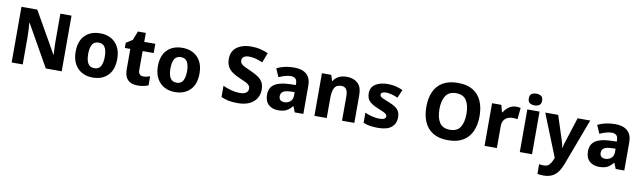

<svg xmlns="http://www.w3.org/2000/svg" viewBox="-49 -1474 8110 2425"><g transform="rotate(10 4005.5 -261.5)"><path d="M726 0H522L221 -532H217Q220 -498 223 -445Q226 -392 226 -347V0H84V-714H287L587 -187H590Q589 -208 587 -239.5Q585 -271 584 -304.5Q583 -338 583 -365V-714H726Z M1390 -275Q1390 -138 1318 -64Q1246 10 1122 10Q1045 10 985 -23Q925 -56 890.5 -120Q856 -184 856 -275Q856 -411 928 -484Q1000 -557 1125 -557Q1202 -557 1262 -524.5Q1322 -492 1356 -429Q1390 -366 1390 -275ZM1017 -275Q1017 -196 1042 -153Q1067 -110 1124 -110Q1180 -110 1205 -153Q1230 -196 1230 -275Q1230 -354 1205 -396Q1180 -438 1123 -438Q1067 -438 1042 -396Q1017 -354 1017 -275Z M1750 -115Q1774 -115 1795.5 -120Q1817 -125 1837 -132V-16Q1811 -5 1779 2.5Q1747 10 1703 10Q1653 10 1614 -6Q1575 -22 1552.5 -62Q1530 -102 1530 -174V-429H1460V-495L1542 -547L1587 -662H1688V-547H1830V-429H1688V-183Q1688 -149 1705 -132Q1722 -115 1750 -115Z M2445 -275Q2445 -138 2373 -64Q2301 10 2177 10Q2100 10 2040 -23Q1980 -56 1945.5 -120Q1911 -184 1911 -275Q1911 -411 1983 -484Q2055 -557 2180 -557Q2257 -557 2317 -524.5Q2377 -492 2411 -429Q2445 -366 2445 -275ZM2072 -275Q2072 -196 2097 -153Q2122 -110 2179 -110Q2235 -110 2260 -153Q2285 -196 2285 -275Q2285 -354 2260 -396Q2235 -438 2178 -438Q2122 -438 2097 -396Q2072 -354 2072 -275Z M3254 -209Q3254 -148 3224 -98.5Q3194 -49 3134 -19.5Q3074 10 2982 10Q2913 10 2864.5 0Q2816 -10 2770 -31V-175Q2821 -151 2878.5 -136Q2936 -121 2986 -121Q3041 -121 3068 -141Q3095 -161 3095 -194Q3095 -218 3081.5 -235Q3068 -252 3037 -268Q3006 -284 2953 -306Q2898 -329 2858.5 -357Q2819 -385 2798 -424.5Q2777 -464 2777 -524Q2777 -589 2809 -633.5Q2841 -678 2898.5 -701Q2956 -724 3032 -724Q3098 -724 3152 -710Q3206 -696 3249 -677L3200 -551Q3157 -570 3112.5 -582Q3068 -594 3028 -594Q2980 -594 2957.5 -576Q2935 -558 2935 -530Q2935 -506 2948.5 -489.5Q2962 -473 2994 -456.5Q3026 -440 3080 -417Q3136 -393 3175 -366Q3214 -339 3234 -301.5Q3254 -264 3254 -209Z M3612 -557Q3715 -557 3770 -508Q3825 -459 3825 -364V0H3715L3685 -74H3681Q3646 -30 3607 -10Q3568 10 3500 10Q3427 10 3379 -32.5Q3331 -75 3331 -162Q3331 -248 3393 -291.5Q3455 -335 3577 -340L3668 -343V-358Q3668 -405 3646.5 -424Q3625 -443 3587 -443Q3551 -443 3511.5 -431Q3472 -419 3434 -402L3388 -508Q3432 -531 3488.5 -544Q3545 -557 3612 -557ZM3613 -250Q3545 -247 3518.5 -226.5Q3492 -206 3492 -170Q3492 -136 3511 -120Q3530 -104 3561 -104Q3606 -104 3637.5 -131Q3669 -158 3669 -207V-252Z M4285 -557Q4373 -557 4426 -509.5Q4479 -462 4479 -356V0H4321V-315Q4321 -373 4301 -402.5Q4281 -432 4237 -432Q4172 -432 4148.5 -386Q4125 -340 4125 -254V0H3967V-547H4087L4109 -474H4116Q4170 -557 4285 -557Z M5011 -163Q5011 -84 4955.5 -37Q4900 10 4784 10Q4725 10 4680.5 3Q4636 -4 4594 -22V-151Q4640 -130 4691 -118.5Q4742 -107 4779 -107Q4822 -107 4842 -118.5Q4862 -130 4862 -151Q4862 -166 4851.5 -177Q4841 -188 4814.5 -201Q4788 -214 4739 -233Q4667 -262 4630 -298Q4593 -334 4593 -401Q4593 -478 4653.5 -517.5Q4714 -557 4812 -557Q4865 -557 4911.5 -546Q4958 -535 5005 -514L4960 -408Q4921 -426 4880.5 -436.5Q4840 -447 4811 -447Q4743 -447 4743 -410Q4743 -396 4753 -385.5Q4763 -375 4789 -363.5Q4815 -352 4863 -333Q4912 -314 4945 -292.5Q4978 -271 4994.5 -240.5Q5011 -210 5011 -163Z M6022 -358Q6022 -247 5985.5 -164.5Q5949 -82 5873.5 -36Q5798 10 5681 10Q5563 10 5487.5 -36Q5412 -82 5375.5 -165Q5339 -248 5339 -359Q5339 -470 5375.5 -552Q5412 -634 5488 -679.5Q5564 -725 5682 -725Q5799 -725 5874 -679.5Q5949 -634 5985.5 -551.5Q6022 -469 6022 -358ZM5507 -358Q5507 -249 5548 -186.5Q5589 -124 5681 -124Q5774 -124 5814 -186.5Q5854 -249 5854 -358Q5854 -467 5814 -530Q5774 -593 5682 -593Q5589 -593 5548 -530Q5507 -467 5507 -358Z M6456 -557Q6471 -557 6488 -555Q6505 -553 6515 -551L6500 -404Q6490 -406 6475 -408Q6460 -410 6438 -410Q6408 -410 6377.5 -398Q6347 -386 6327 -357Q6307 -328 6307 -277V0H6149V-547H6268L6292 -456H6299Q6323 -498 6364.5 -527.5Q6406 -557 6456 -557Z M6680 -763Q6715 -763 6740.5 -747.5Q6766 -732 6766 -688Q6766 -645 6740.5 -629Q6715 -613 6680 -613Q6645 -613 6620 -629Q6595 -645 6595 -688Q6595 -732 6620 -747.5Q6645 -763 6680 -763ZM6758 -547V0H6601V-547Z M6831 -547H6997L7098 -234Q7105 -214 7110.5 -191Q7116 -168 7119 -146H7123Q7126 -168 7132.5 -191Q7139 -214 7146 -234L7246 -547H7408L7185 48Q7162 110 7131 152.5Q7100 195 7055 217.5Q7010 240 6945 240Q6919 240 6900.5 237.5Q6882 235 6868 232V108Q6879 110 6894.5 112Q6910 114 6927 114Q6974 114 6998.5 87Q7023 60 7038 22L7048 -5Z M7728 -557Q7831 -557 7886 -508Q7941 -459 7941 -364V0H7831L7801 -74H7797Q7762 -30 7723 -10Q7684 10 7616 10Q7543 10 7495 -32.5Q7447 -75 7447 -162Q7447 -248 7509 -291.5Q7571 -335 7693 -340L7784 -343V-358Q7784 -405 7762.5 -424Q7741 -443 7703 -443Q7667 -443 7627.5 -431Q7588 -419 7550 -402L7504 -508Q7548 -531 7604.5 -544Q7661 -557 7728 -557ZM7729 -250Q7661 -247 7634.5 -226.5Q7608 -206 7608 -170Q7608 -136 7627 -120Q7646 -104 7677 -104Q7722 -104 7753.5 -131Q7785 -158 7785 -207V-252Z"/></g></svg>

Font: Noto Sans Oriya
Style: Bold
Weight: 700
Designer: Amélie Bonet and Sol Matas
Foundry: Google LLC
Version: Version 2.006; ttfautohint (v1.8.4.7-5d5b)